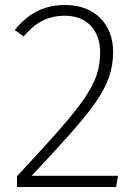

<svg xmlns="http://www.w3.org/2000/svg" viewBox="-20 -749 551 769"><path d="M242 -729C157 -729 95 -697 39 -629L75 -603C117 -654 167 -686 240 -686C326 -686 381 -630 381 -540C381 -410 319 -335 48 -43V0H445L453 -45H107C354 -310 433 -397 433 -543C433 -649 362 -729 242 -729Z"/></svg>

Font: Glow Sans SC Normal Light
Style: Regular
Weight: 300
Designer: Ryoko NISHIZUKA (kana, bopomofo & ideographs); Paul D. Hunt (Latin, Greek & Cyrillic); Sandoll Communications, Soo-young
Version: Version 0.93